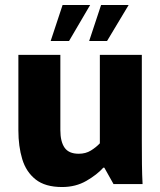

<svg xmlns="http://www.w3.org/2000/svg" viewBox="-20 -741 646 773"><path d="M230 12Q162 12 123.5 -18.5Q85 -49 69.5 -100.5Q54 -152 54 -216V-520H223V-217Q223 -171 240 -146.5Q257 -122 297 -122Q325 -122 346 -135Q367 -148 382 -164V-520H551V-173Q551 -123 551.5 -80Q552 -37 554 0H437L400 -66H396Q371 -38 328 -13Q285 12 230 12ZM184 -576 232 -721H343L258 -576ZM339 -576 387 -721H498L411 -576Z"/></svg>

Font: Murecho
Style: Bold
Weight: 700
Designer: Neil Summerour
Foundry: Positype
Version: Version 1.010; ttfautohint (v1.8.3)